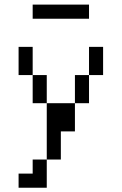

<svg xmlns="http://www.w3.org/2000/svg" viewBox="-20 -708 540 852"><path d="M375 -625V-687.5H125V-625ZM125 62.5H62.5V125H187.5Q187.5 125 187.5 0H125ZM187.5 0H250Q250 0 250 -125H312.5Q312.5 -125 312.5 -250H187.5Q187.5 -250 187.5 0ZM187.5 -250Q187.5 -250 187.5 -375H125Q125 -375 125 -250ZM312.5 -250H375Q375 -250 375 -375H312.5Q312.5 -375 312.5 -250ZM125 -375Q125 -375 125 -500H62.5Q62.5 -500 62.5 -375ZM375 -375H437.5Q437.5 -375 437.5 -500H375Q375 -500 375 -375Z"/></svg>

Font: BFUnifontExMono
Style: Regular
Weight: 500
Version: Version 15.0.06